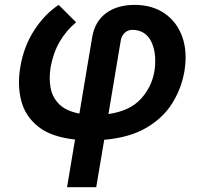

<svg xmlns="http://www.w3.org/2000/svg" viewBox="-20 -573 846 797"><path d="M258.3 204.1 291.5 6.3Q190.9 -4.9 137.5 -48.3Q84 -91.8 67.9 -155.8Q51.8 -219.7 64 -293Q78.1 -379.4 121.6 -446.8Q165 -514.2 223.6 -552.7L295.9 -480.5Q253.9 -445.3 227.3 -399.2Q200.7 -353 189.9 -293Q182.6 -247.1 190.2 -207.5Q197.8 -168 226.3 -139.9Q254.9 -111.8 309.6 -101.6L362.3 -416.5Q373 -483.4 419.9 -518.1Q466.8 -552.7 538.6 -552.7Q611.3 -552.7 662.6 -517.8Q713.9 -482.9 736.3 -420.9Q758.8 -358.9 745.6 -277.8Q733.9 -208 696.3 -146.5Q658.7 -85 589.1 -43.5Q519.5 -2 412.6 7.3L379.4 204.1ZM430.2 -99.6Q518.6 -112.3 564.2 -161.9Q609.9 -211.4 621.1 -277.8Q631.8 -350.1 608.2 -399.4Q584.5 -448.7 528.8 -449.2Q509.8 -448.7 496.8 -436Q483.9 -423.3 481 -403.3Z"/></svg>

Font: Inter Semi Bold
Style: Italic
Weight: 600
Italic angle: -9.39999°
Designer: Rasmus Andersson
Foundry: rsms
Version: Version 4.000;git-3c8e0fc